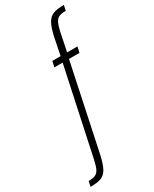

<svg xmlns="http://www.w3.org/2000/svg" viewBox="-326 -800 841 1047"><g transform="rotate(-30 95.0 -277.0)"><path d="M190 -627 166 -510H231L223 -474H157L43 65Q31 119 16 145Q1 171 -22.5 180Q-46 189 -90 189L-83 156Q-56 156 -41 149.5Q-26 143 -17 126Q-8 109 0 73L117 -474H65L73 -510H125L147 -619Q159 -673 174 -699Q189 -725 213 -734Q237 -743 280 -743L273 -710Q246 -710 231 -703.5Q216 -697 207 -680Q198 -663 190 -627Z"/></g></svg>

Font: Saira Ultra Condensed ExLight
Style: Regular
Weight: 200
Width: 1
Designer: Hector Gatti with collaboration of the Omnibus-Type team
Foundry: Omnibus-Type
Version: Version 1.001; ttfautohint (v1.8)